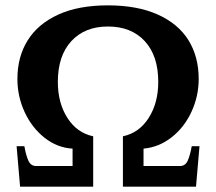

<svg xmlns="http://www.w3.org/2000/svg" viewBox="-20 -697 807 717"><path d="M42 -151H71Q77 -117 86 -97Q95 -77 115 -77H251V-142Q194 -145 146.5 -182.5Q99 -220 72 -278.5Q45 -337 45 -402Q45 -485 83.5 -546.5Q122 -608 197.5 -642.5Q273 -677 383 -677Q493 -677 569.5 -642.5Q646 -608 684 -546.5Q722 -485 722 -402Q722 -338 695 -279.5Q668 -221 620.5 -184Q573 -147 516 -142V-77H652Q672 -77 681 -97Q690 -117 696 -151H725L712 0H439V-188Q500 -201 535.5 -257Q571 -313 571 -391Q571 -489 520.5 -543.5Q470 -598 383 -598Q297 -598 246.5 -543.5Q196 -489 196 -391Q196 -313 231.5 -257Q267 -201 328 -188V0H55Z"/></svg>

Font: Taviraj DemiBold
Style: Regular
Weight: 600
Designer: Katatrad Team
Foundry: CadsonDemak
Version: Version 1.030